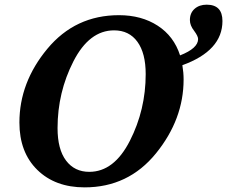

<svg xmlns="http://www.w3.org/2000/svg" viewBox="-20 -790 971 821"><path d="M750 -553.2Q827.1 -583.5 827.1 -623Q827.1 -635.3 810.1 -658.2Q792 -681.2 792 -704.1Q792 -734.4 812 -752.2Q832 -770 863.8 -770Q931.2 -770 931.2 -700.2Q931.2 -573.2 759.8 -511.2Q765.1 -480 765.1 -450.2Q765.1 -279.8 647 -134.3Q528.8 11.2 341.8 11.2Q215.8 11.2 139.4 -63.7Q63 -138.7 63 -266.1Q63 -437.5 182.4 -581.3Q301.8 -725.1 488.8 -725.1Q585 -725.1 654.3 -680.2Q723.6 -635.3 750 -553.2ZM361.8 -55.2Q467.8 -55.2 535.4 -188Q603 -320.8 603 -473.1Q603 -562.5 567.6 -611.3Q532.2 -660.2 467.8 -660.2Q361.8 -660.2 293.9 -527.6Q226.1 -395 226.1 -242.2Q226.1 -151.4 262.5 -103.3Q298.8 -55.2 361.8 -55.2Z"/></svg>

Font: Droid Serif
Style: Bold Italic
Weight: 700
Italic angle: -12°
Designer: Monotype Design team
Foundry: Monotype Imaging Inc.
Version: Version 1.03